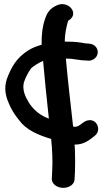

<svg xmlns="http://www.w3.org/2000/svg" viewBox="-20 -680 499 927"><path d="M344 -68H340C340 -68 337 -68 333 -69C321 -176 308 -287 298 -397H302C340 -397 360 -388 398 -388L406 -387H408C430 -387 452 -404 452 -428C452 -448 437 -467 412 -469L404 -470H402C397 -470 393 -470 390 -471C362 -476 343 -479 301 -479H293V-490C294 -519 300 -546 306 -570C307 -574 310 -579 311 -582L312 -583H314C365 -617 306 -683 250 -652C224 -640 208 -621 198 -590C185 -553 180 -511 181 -464C161 -458 139 -451 115 -436C60 -400 35 -358 12 -296V-295C0 -256 6 -219 21 -185C34 -151 52 -125 72 -100C106 -53 162 -29 227 -9C232 42 235 94 232 145L230 184C230 207 254 227 286 227C315 227 340 209 340 185L342 148C343 118 343 85 342 53C342 41 341 30 340 18H344C385 18 413 -5 432 -20C436 -23 454 -34 454 -58C454 -78 439 -100 414 -100C382 -100 367 -68 344 -68ZM188 -386C196 -294 206 -200 216 -107C212 -109 207 -111 202 -113C167 -128 139 -154 119 -185V-186L118 -187C102 -213 87 -246 95 -281C103 -305 114 -327 130 -350C134 -355 165 -377 188 -386Z"/></svg>

Font: Stray Cat
Style: BlkExt
Weight: 900
Version: Version 1.0